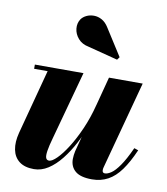

<svg xmlns="http://www.w3.org/2000/svg" viewBox="-83 -795 761 875"><g transform="rotate(10 298.0 -358.0)"><path d="M132.5 10Q89.5 10 64.5 -9.2Q39.5 -28.5 32.8 -62.5Q26 -96.5 37.5 -141L117 -440.5H54.5V-460H279.5L193.5 -145Q182.5 -106 179 -83Q175.5 -60 179.2 -50Q183 -40 194 -40Q207.5 -40 229.5 -61.8Q251.5 -83.5 276.2 -122.5Q301 -161.5 324 -213.8Q347 -266 362.5 -327H378Q366.5 -282 348.8 -235Q331 -188 308 -144.2Q285 -100.5 257.2 -65.5Q229.5 -30.5 198 -10.2Q166.5 10 132.5 10ZM401 10Q348 10 323.8 -10.5Q299.5 -31 299.5 -66.5Q299.5 -75 300.8 -85Q302 -95 304 -103.5L397.5 -460H553.5L445.5 -57.5Q444 -53 443.2 -48.5Q442.5 -44 442.5 -40.5Q442.5 -27 454.5 -27Q467 -27 483.8 -38.2Q500.5 -49.5 521.2 -79Q542 -108.5 567 -163.5L586 -157Q561 -99.5 534.2 -62.5Q507.5 -25.5 474.8 -7.8Q442 10 401 10ZM419.5 -547 282 -582.5Q250.5 -588.5 232.8 -609Q215 -629.5 212.5 -654.5Q210 -679.5 223 -699Q231.5 -711 247 -718.5Q262.5 -726 281.5 -726Q300.5 -726 318.5 -716Q336.5 -706 350 -684L429 -560Z"/></g></svg>

Font: Bodoni Moda 11pt ExtraBold
Style: Italic
Weight: 800
Italic angle: -13°
Version: Version 2.004